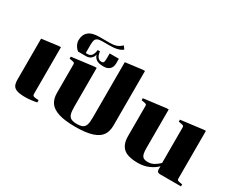

<svg xmlns="http://www.w3.org/2000/svg" viewBox="-118 -1311 2152 1771"><g transform="rotate(30 958.5 -425.5)"><path d="M267 -558H288V-64Q288 -48 293.5 -42.5Q299 -37 317 -35L354 -31V-8Q288 6 232 6Q175 6 144 -4.5Q113 -15 101.5 -37.5Q90 -60 90 -99V-535Z M768 12Q655 12 589 -9.5Q523 -31 495 -71.5Q467 -112 467 -174V-479Q467 -490 462.5 -494Q458 -498 443 -501L410 -507V-528L648 -558H669V-144Q669 -94 677 -67.5Q685 -41 706.5 -29.5Q728 -18 768 -18Q808 -18 829.5 -29.5Q851 -41 859 -68Q867 -95 867 -144V-733L1048 -756H1069V-174Q1069 -112 1041 -71.5Q1013 -31 947 -9.5Q881 12 768 12Z M706 -680V-733H804V-686Q804 -645 781.5 -622.5Q759 -600 716 -600Q663 -600 638.5 -617.5Q614 -635 607 -664Q603 -639 583 -620.5Q563 -602 529 -602H446Q425 -617 410.5 -643Q396 -669 396 -696Q396 -754 433 -786Q470 -818 547 -818H661Q702 -818 730 -828.5Q758 -839 782 -863L805 -831Q766 -796 666 -796H592Q558 -796 541 -787.5Q524 -779 518.5 -761.5Q513 -744 513 -711V-626H532Q560 -626 575 -645Q590 -664 595 -705H619Q623 -666 638.5 -647Q654 -628 675 -628Q695 -628 700.5 -638.5Q706 -649 706 -680Z M1632 -32V-66Q1601 -34 1549.5 -11Q1498 12 1435 12Q1326 12 1280 -29.5Q1234 -71 1234 -156V-479Q1234 -490 1229.5 -494Q1225 -498 1210 -501L1177 -507V-528L1415 -558H1436V-144Q1436 -86 1451 -63.5Q1466 -41 1509 -41Q1545 -41 1574.5 -57.5Q1604 -74 1630 -100V-479Q1630 -490 1625.5 -494Q1621 -498 1606 -501L1573 -507V-528L1811 -558H1832V-49Q1832 -38 1836.5 -34Q1841 -30 1856 -27L1889 -21V0H1665Q1632 0 1632 -32Z"/></g></svg>

Font: Chonburi
Style: Regular
Weight: 400
Designer: Thanarat Vachiruckul and Stawix Ruecha
Foundry: Cadson Demak & Katatrad
Version: Version 1.000